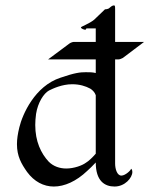

<svg xmlns="http://www.w3.org/2000/svg" viewBox="-20 -682 547 702"><path d="M155.8 -464.8H330.1V-415C317.9 -418 308.1 -418 293.9 -418C272.9 -418 253.9 -416 201.2 -397.9C106.9 -367.2 62 -263.2 50.8 -216.8C44.9 -192.9 42 -172.9 42 -154.8C42 -110.8 58.1 -83 79.1 -53.2C105 -18.1 139.2 0 176.8 0C215.8 0 258.8 -19 298.8 -57.1C308.1 -64.9 318.8 -76.2 330.1 -87.9C330.1 -20 362.8 0 398.9 0C437 0 463.9 -32.2 463.9 -53.2C463.9 -62 460 -64.9 459 -64.9C460 -61 439 -40 423.8 -40C408.2 -40 400.9 -64 400.9 -84V-464.8H413.1C418 -464.8 424.8 -467.8 429.2 -470.2L506.8 -528.8H400.9V-647.9C400.9 -661.1 399.9 -662.1 397 -662.1C394 -662.1 390.1 -662.1 379.9 -652.8C375 -647.9 363.8 -647.9 363.8 -647.9L324.2 -609.9C306.2 -595.2 276.9 -585 275.9 -582C275.9 -577.1 288.1 -573.2 292 -573.2C293.9 -573.2 295.9 -578.1 295.9 -578.1H330.1V-528.8H250C246.1 -528.8 237.8 -525.9 233.9 -522.9ZM159.2 -351.1C172.9 -357.9 206.1 -374 244.1 -374C271 -374 293 -367.2 310.1 -357.9C317.9 -353 326.2 -345.2 330.1 -334V-120.1C318.8 -106.9 304.2 -92.8 293.9 -86.9C280.8 -77.1 251 -65.9 222.2 -65.9C199.2 -65.9 175.8 -73.2 158.2 -90.8C129.9 -121.1 108.9 -165 108.9 -225.1C108.9 -236.8 109.9 -251 111.8 -265.1C118.2 -307.1 140.1 -340.8 159.2 -351.1Z"/></svg>

Font: Pierce
Style: Roman
Weight: 500
Version: Version 0.2.0